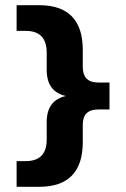

<svg xmlns="http://www.w3.org/2000/svg" viewBox="-20 -720 487 740"><path d="M131 0C242 0 299 -57 299 -172V-239C299 -279 319 -298 358 -298H402V-402H358C319 -402 299 -422 299 -462V-528C299 -643 242 -700 131 -700H44V-601H79C133 -601 160 -573 160 -517V-451C160 -395 184 -361 234 -350C184 -339 160 -305 160 -249V-182C160 -127 133 -99 79 -99H44V0Z"/></svg>

Font: LT Wave UI Medium
Style: Regular
Weight: 500
Designer: Daniel Lyons
Foundry: New Value
Version: Version 2.5 (Glyphs App)